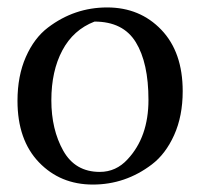

<svg xmlns="http://www.w3.org/2000/svg" viewBox="-20 -484 540 516"><path d="M471 -239Q471 -172 448 -121Q425 -70 388 -42Q317 12 229.5 12Q142 12 84.5 -48Q27 -108 27 -213Q27 -280 49.5 -331Q72 -382 109 -410Q180 -464 268 -464Q356 -464 413.5 -404Q471 -344 471 -239ZM248 -22Q292 -22 323 -56Q379 -116 379 -215.5Q379 -315 345 -370.5Q311 -426 234 -426Q177 -404 147.5 -348.5Q118 -293 118 -214.5Q118 -136 150 -79Q182 -22 248 -22Z"/></svg>

Font: Belleza
Style: Regular
Weight: 400
Designer: Eduardo Rodriguez Tunni
Foundry: Eduardo Rodriguez Tunni
Version: Version 1.001